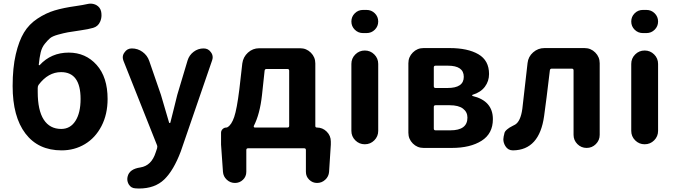

<svg xmlns="http://www.w3.org/2000/svg" viewBox="-20 -829 3798 1076"><path d="M196.3 -353.5Q191.4 -346.7 191.4 -335.9V-313.5Q191.4 -210.9 225.1 -158.7Q258.8 -106.4 323.2 -106.4Q374 -106.4 402.8 -151.4Q431.6 -196.3 431.6 -274.4Q431.6 -424.8 322.3 -424.8Q250 -424.8 196.3 -353.5ZM470.7 -806.6Q479.5 -808.6 487.3 -808.6Q503.9 -808.6 519.5 -800.8Q542 -788.1 546.9 -763.7Q548.8 -753.9 548.8 -743.2Q548.8 -724.6 541 -707Q529.3 -680.7 502 -672.9Q474.6 -665 433.6 -659.2Q383.8 -652.3 360.4 -647.9Q336.9 -643.6 305.2 -634.8Q273.4 -626 260.3 -614.7Q247.1 -603.5 231 -583.5Q214.8 -563.5 208 -535.2Q201.2 -506.8 197.3 -466.8Q196.3 -464.8 198.7 -463.9Q201.2 -462.9 202.1 -463.9Q266.6 -534.2 365.2 -534.2Q460 -534.2 521.5 -465.3Q583 -396.5 583 -274.4Q583 -188.5 548.8 -122.6Q514.6 -56.6 456.1 -21.5Q397.5 13.7 325.2 13.7Q194.3 13.7 122.6 -80.6Q50.8 -174.8 50.8 -346.7Q50.8 -449.2 68.4 -524.4Q85.9 -599.6 114.3 -646.5Q142.6 -693.4 189.9 -724.6Q237.3 -755.9 286.1 -770.5Q335 -785.2 404.3 -794.9Q445.3 -800.8 470.7 -806.6Z M758.8 227.5Q748 227.5 739.3 226.6Q714.8 225.6 702.1 205.1Q693.4 190.4 693.4 174.8Q693.4 168 695.3 160.2Q705.1 118.2 766.6 109.4Q829.1 99.6 852.5 25.4L860.4 2Q863.3 -7.8 859.4 -16.6L671.9 -488.3Q668 -499 668 -507.8Q668 -522.5 677.7 -535.2Q692.4 -557.6 718.8 -557.6Q752 -557.6 778.8 -538.1Q805.7 -518.6 816.4 -487.3L881.8 -297.9Q884.8 -290 927.7 -141.6Q928.7 -139.6 931.2 -139.6Q933.6 -139.6 934.6 -141.6Q940.4 -167 954.1 -219.2Q967.8 -271.5 973.6 -297.9L1031.2 -490.2Q1040 -519.5 1064.9 -538.6Q1089.8 -557.6 1121.1 -557.6Q1147.5 -557.6 1162.1 -536.1Q1171.9 -523.4 1171.9 -507.8Q1171.9 -500 1168.9 -491.2L993.2 19.5Q953.1 126 900.4 176.8Q847.7 227.5 758.8 227.5Z M1402.3 -123Q1401.4 -120.1 1402.8 -117.2Q1404.3 -114.3 1408.2 -114.3H1590.8Q1600.6 -114.3 1600.6 -124V-432.6Q1600.6 -442.4 1590.8 -442.4H1473.6Q1463.9 -442.4 1462.9 -432.6L1448.2 -295.9Q1436.5 -189.5 1402.3 -123ZM1747.1 -123Q1747.1 -114.3 1755.9 -114.3Q1788.1 -114.3 1811 -91.3Q1834 -68.4 1834 -36.1V-18.6L1824.2 133.8Q1822.3 160.2 1802.7 178.2Q1783.2 196.3 1756.8 196.3Q1731.4 196.3 1712.9 178.2Q1694.3 160.2 1694.3 133.8V11.7Q1694.3 2 1684.6 2H1370.1Q1360.4 2 1360.4 11.7V133.8Q1360.4 160.2 1341.8 178.2Q1323.2 196.3 1296.9 196.3Q1270.5 196.3 1251 178.2Q1231.4 160.2 1229.5 133.8L1218.8 -18.6V-85Q1218.8 -96.7 1227.5 -105.5Q1236.3 -114.3 1249 -114.3Q1252 -114.3 1254.9 -116.2Q1277.3 -128.9 1292.5 -173.3Q1307.6 -217.8 1321.3 -328.1L1337.9 -473.6Q1342.8 -509.8 1369.6 -534.2Q1396.5 -558.6 1432.6 -558.6H1662.1Q1697.3 -558.6 1722.2 -533.7Q1747.1 -508.8 1747.1 -473.6Z M2014.6 -643.6Q1987.3 -643.6 1968.3 -662.6Q1949.2 -681.6 1949.2 -708.5Q1949.2 -735.4 1968.3 -754.4Q1987.3 -773.4 2014.6 -773.4H2034.2Q2061.5 -773.4 2080.6 -754.4Q2099.6 -735.4 2099.6 -708.5Q2099.6 -681.6 2080.6 -662.6Q2061.5 -643.6 2034.2 -643.6ZM1949.2 -95.7V-470.7Q1949.2 -502 1971.2 -523.9Q1993.2 -545.9 2024.4 -545.9Q2055.7 -545.9 2077.6 -523.9Q2099.6 -502 2099.6 -470.7V-95.7Q2099.6 -64.5 2077.6 -42.5Q2055.7 -20.5 2024.4 -20.5Q1993.2 -20.5 1971.2 -42.5Q1949.2 -64.5 1949.2 -95.7Z M2353.5 0Q2318.4 0 2293.5 -24.9Q2268.6 -49.8 2268.6 -85V-474.6Q2268.6 -509.8 2293.5 -534.7Q2318.4 -559.6 2353.5 -559.6H2500Q2601.6 -559.6 2661.1 -524.9Q2720.7 -490.2 2720.7 -414.1Q2720.7 -374 2697.3 -342.8Q2673.8 -311.5 2628.9 -297.9Q2626 -296.9 2626 -294.4Q2626 -292 2628.9 -291Q2742.2 -263.7 2742.2 -161.1Q2742.2 -80.1 2678.7 -40Q2615.2 0 2512.7 0ZM2411.1 -345.7Q2411.1 -335.9 2420.9 -335.9H2488.3Q2579.1 -335.9 2579.1 -398.4Q2579.1 -460.9 2490.2 -460.9H2420.9Q2411.1 -460.9 2411.1 -451.2ZM2411.1 -108.4Q2411.1 -98.6 2420.9 -98.6H2503.9Q2599.6 -98.6 2599.6 -169.9Q2599.6 -201.2 2574.7 -220.2Q2549.8 -239.3 2500 -239.3H2420.9Q2411.1 -239.3 2411.1 -229.5Z M2855.5 13.7Q2855.5 13.7 2854.5 13.7Q2827.1 13.7 2812.5 -9.8Q2800.8 -28.3 2800.8 -48.8Q2800.8 -55.7 2802.7 -64.5L2805.7 -77.1Q2806.6 -85.9 2811 -92.3Q2815.4 -98.6 2822.8 -104.5Q2830.1 -110.4 2835.4 -113.8Q2840.8 -117.2 2852.1 -123Q2863.3 -128.9 2867.2 -130.9Q2897.5 -149.4 2907.2 -218.8Q2916 -293.9 2936.5 -475.6Q2940.4 -511.7 2967.8 -535.6Q2995.1 -559.6 3031.2 -559.6H3255.9Q3291 -559.6 3315.9 -534.7Q3340.8 -509.8 3340.8 -474.6V-73.2Q3340.8 -43 3319.3 -21.5Q3297.9 0 3267.6 0Q3237.3 0 3215.8 -21.5Q3194.3 -43 3194.3 -73.2V-434.6Q3194.3 -444.3 3184.6 -444.3H3072.3Q3062.5 -444.3 3061.5 -434.6Q3041 -260.7 3029.3 -178.7Q3002.9 11.7 2855.5 13.7Z M3583 -643.6Q3555.7 -643.6 3536.6 -662.6Q3517.6 -681.6 3517.6 -708.5Q3517.6 -735.4 3536.6 -754.4Q3555.7 -773.4 3583 -773.4H3602.5Q3629.9 -773.4 3648.9 -754.4Q3668 -735.4 3668 -708.5Q3668 -681.6 3648.9 -662.6Q3629.9 -643.6 3602.5 -643.6ZM3517.6 -95.7V-470.7Q3517.6 -502 3539.6 -523.9Q3561.5 -545.9 3592.8 -545.9Q3624 -545.9 3646 -523.9Q3668 -502 3668 -470.7V-95.7Q3668 -64.5 3646 -42.5Q3624 -20.5 3592.8 -20.5Q3561.5 -20.5 3539.6 -42.5Q3517.6 -64.5 3517.6 -95.7Z"/></svg>

Font: Gen Jyuu GothicX Bold
Style: Bold
Weight: 700
Designer: Ryoko NISHIZUKA (kana &amp; ideographs); Paul D. Hunt (Latin, Greek &amp; Cyrillic); Wenlong ZHANG (bopomofo); Sandoll C
Version: Version 1.058.20140828